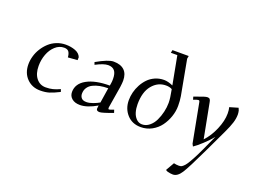

<svg xmlns="http://www.w3.org/2000/svg" viewBox="-143 -1062 2262 1697"><g transform="rotate(20 988.5 -213.0)"><path d="M64.9 -176.8Q64.9 -214.8 76.2 -253.9Q87.4 -293 109.6 -328.4Q131.8 -363.8 161.9 -391.6Q191.9 -419.4 232.4 -435.8Q272.9 -452.1 317.9 -452.1Q367.2 -452.1 408 -436.5Q448.7 -420.9 461.9 -386.2L460.9 -358.9L372.1 -352.1Q369.6 -386.7 356.7 -404.3Q343.8 -421.9 313 -421.9Q267.1 -421.9 230.2 -388.4Q193.4 -355 174.1 -303.2Q154.8 -251.5 154.8 -193.8Q154.8 -121.1 188.7 -78.6Q222.7 -36.1 276.9 -36.1Q314.5 -36.1 344.2 -43.7Q374 -51.3 410.2 -67.9L418 -43.9Q361.8 -15.6 325.4 -4.4Q289.1 6.8 241.2 6.8Q164.1 6.8 114.5 -44.2Q64.9 -95.2 64.9 -176.8Z M510.7 -78.1Q510.7 -156.2 590.1 -200.7Q669.4 -245.1 805.7 -245.1L809.6 -269Q812.5 -283.7 812.5 -309.1Q812.5 -360.8 792.5 -385.5Q772.5 -410.2 731.4 -410.2Q689.9 -410.2 615.7 -371.1L607.4 -394Q716.3 -456.1 765.6 -456.1Q832 -456.1 866.9 -423.1Q901.9 -390.1 901.9 -325.2Q901.9 -304.7 896.5 -264.2L863.8 -64.9Q860.8 -43.9 870.6 -43.9Q879.9 -43.9 914.6 -58.1L923.8 -30.8Q824.2 6.8 799.8 6.8Q769.5 6.8 769.5 -15.1Q769.5 -25.4 771.5 -35.2L773.4 -45.9Q683.1 6.8 614.7 6.8Q566.4 6.8 538.6 -16.8Q510.7 -40.5 510.7 -78.1ZM598.6 -94.2Q598.6 -70.3 612.8 -53.7Q627 -37.1 659.7 -37.1Q687.5 -37.1 721.2 -49.6Q754.9 -62 778.8 -76.2L800.8 -217.8Q759.3 -217.8 723.9 -210.9Q688.5 -204.1 659.9 -189.9Q631.3 -175.8 615 -151.4Q598.6 -127 598.6 -94.2Z M1007.3 -182.1Q1007.3 -218.8 1016.6 -256.3Q1025.9 -293.9 1045.2 -329.8Q1064.5 -365.7 1091.6 -393.8Q1118.7 -421.9 1157.2 -439Q1195.8 -456.1 1240.7 -456.1Q1277.3 -456.1 1324.7 -435.1L1274.4 -702.1H1213.4L1218.8 -729H1371.6L1366.7 -702.1L1427.7 -372.1Q1434.6 -331.5 1434.6 -282.2Q1434.6 -231.9 1417.2 -180.9Q1399.9 -129.9 1369.1 -87.9Q1338.4 -45.9 1290.5 -19.5Q1242.7 6.8 1186.5 6.8Q1105.5 6.8 1056.4 -47.9Q1007.3 -102.5 1007.3 -182.1ZM1092.3 -174.8Q1092.3 -134.8 1102.1 -100.8Q1111.8 -66.9 1134.5 -43.5Q1157.2 -20 1189.5 -20Q1226.6 -20 1257.6 -45.2Q1288.6 -70.3 1307.4 -109.6Q1326.2 -148.9 1336.4 -193.1Q1346.7 -237.3 1346.7 -278.8Q1346.7 -322.3 1330.6 -402.8Q1306.6 -416 1273.4 -416Q1196.3 -416 1144.3 -352.8Q1092.3 -289.6 1092.3 -174.8Z M1527.3 286.1 1573.2 206.1Q1596.2 211.9 1621.1 211.9Q1632.3 211.9 1639.9 209.7Q1647.5 207.5 1660.9 196Q1674.3 184.6 1688.7 162.8Q1703.1 141.1 1725.1 100.3Q1747.1 59.6 1774.4 0L1837.4 -138.2Q1806.2 -98.6 1758.3 -54.2Q1710.4 -9.8 1680.2 9.8L1668.5 -12.2L1600.1 -372.1Q1598.1 -385.3 1595 -389.2Q1591.8 -393.1 1585.4 -393.1Q1575.2 -393.1 1539.6 -378.9L1532.2 -405.8Q1595.7 -429.2 1618.4 -436.5Q1641.1 -443.8 1653.3 -443.8Q1668.5 -443.8 1675.3 -435.5Q1682.1 -427.2 1684.6 -411.1L1747.6 -82Q1799.8 -137.2 1834.5 -218.8Q1869.1 -300.3 1869.1 -369.1Q1869.1 -402.8 1862.3 -426.8L1942.4 -450.2L1952.1 -426.8Q1956.5 -405.3 1956.5 -391.1Q1956.5 -354 1943.8 -313Q1931.2 -272 1901.4 -209L1799.3 6.8Q1711.4 192.4 1675.8 247.8Q1640.1 303.2 1597.2 303.2Q1575.2 303.2 1546.4 295.9Z"/></g></svg>

Font: Dehuti Alt
Style: Bold-Italic
Weight: 700
Version: Version 1.2